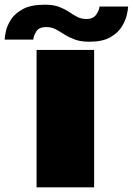

<svg xmlns="http://www.w3.org/2000/svg" viewBox="-74 -799 566 819"><path d="M82 0V-586H327.5V0ZM307.5 -621Q270 -621 244.8 -630.5Q219.5 -640 200.5 -652.2Q181.5 -664.5 163.8 -674Q146 -683.5 123.5 -683.5Q91.5 -683.5 80 -663.8Q68.5 -644 68 -630H-54Q-54 -640.5 -49 -664.8Q-44 -689 -27.5 -715.2Q-11 -741.5 23.5 -760.2Q58 -779 117.5 -779Q154 -779 178 -769.8Q202 -760.5 219.8 -748.5Q237.5 -736.5 254.8 -727.2Q272 -718 295.5 -718Q324 -718 337 -737.5Q350 -757 350.5 -771H472.5Q472.5 -760.5 467.2 -736.5Q462 -712.5 445.8 -685.8Q429.5 -659 396.5 -640Q363.5 -621 307.5 -621Z"/></svg>

Font: Anybody UltraExpanded ExtraBold
Style: Regular
Weight: 800
Width: 9
Designer: Tyler Finck
Foundry: Etcetera Type Company
Version: Version 1.010; ttfautohint (v1.8.3) -l 8 -r 50 -G 200 -x 14 